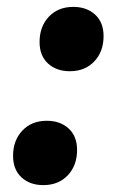

<svg xmlns="http://www.w3.org/2000/svg" viewBox="-20 -530 339 558"><path d="M183 -323Q144 -323 119.5 -345.5Q95 -368 95 -408Q95 -453 122 -481.5Q149 -510 193 -510Q232 -510 256.5 -487.5Q281 -465 281 -425Q281 -380 254 -351.5Q227 -323 183 -323ZM106 8Q67 8 42.5 -14.5Q18 -37 18 -77Q18 -122 45 -150.5Q72 -179 116 -179Q155 -179 179.5 -156.5Q204 -134 204 -94Q204 -49 177 -20.5Q150 8 106 8Z"/></svg>

Font: Prodigy Sans
Style: Bold Italic
Weight: 700
Italic angle: -13°
Designer: Wei Huang
Foundry: Wei Huang
Version: Version 1.003; ttfautohint (v1.8.3)